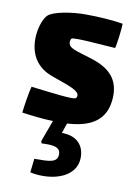

<svg xmlns="http://www.w3.org/2000/svg" viewBox="-83 -524 594 831"><g transform="rotate(10 214.5 -108.5)"><path d="M282 -285C210 -307 183 -313 179 -333C177 -343 180 -352 183 -355C194 -363 309 -352 376 -348C381 -363 390 -434 390 -457C350 -464 287 -469 223 -469C167 -469 84 -456 62 -434C43 -415 29 -368 29 -327C29 -243 75 -201 125 -182C164 -167 230 -148 244 -131C254 -125 253 -107 245 -104C232 -97 143 -109 49 -120C42 -96 32 -31 29 -3C79 4 124 9 166 10L131 105L135 114C176 112 217 112 217 147C217 185 181 185 115 185L108 246C206 266 312 233 312 145C312 91 279 54 213 54L228 10C335 4 399 -36 404 -134C408 -215 365 -259 282 -285Z"/></g></svg>

Font: FilmFarsi Display
Style: Regular
Weight: 400
Designer: Borna Izadpanah
Foundry: Borna Izadpanah
Version: Version 1.000;PS 001.000;hotconv 1.0.88;makeotf.lib2.5.64775